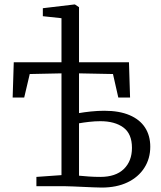

<svg xmlns="http://www.w3.org/2000/svg" viewBox="-20 -839 726 865"><path d="M438 6Q423.5 6 401.2 5Q379 4 355 3Q331 2 310 1Q289 0 276 0H144V-42L257 -50V-508.5L114 -505.5L89 -399.5H37L42 -558.5H257V-757L173 -766V-802L316 -819H317.5L336 -806.5V-558.5H561L566 -399.5H513L489 -505.5L336 -508.5V-329.5Q358.5 -333.5 389.8 -336.8Q421 -340 450 -340Q517.5 -340 563.8 -320.2Q610 -300.5 633.5 -264.2Q657 -228 657 -178Q657 -124.5 630.2 -82.8Q603.5 -41 554.5 -17.5Q505.5 6 438 6ZM432 -42Q501 -42 537.8 -77.5Q574.5 -113 574.5 -173Q574.5 -236 536 -264.5Q497.5 -293 432 -293Q408 -293 381.5 -290Q355 -287 336 -283.5V-47.5Q355.5 -45.5 380.2 -43.8Q405 -42 432 -42Z"/></svg>

Font: Merriweather 24pt Light
Style: Regular
Weight: 300
Designer: Eben Sorkin
Foundry: Eben Sorkin
Version: Version 2.100